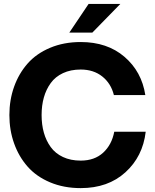

<svg xmlns="http://www.w3.org/2000/svg" viewBox="-20 -946 790 978"><path d="M391.1 12.2Q305.2 12.2 235.4 -17.1Q165.5 -46.4 120.6 -97.4Q75.7 -148.4 51.8 -215.6Q27.8 -282.7 27.8 -359.9Q27.8 -437 51.8 -504.2Q75.7 -571.3 120.6 -622.3Q165.5 -673.3 235.4 -702.6Q305.2 -731.9 391.1 -731.9Q526.4 -731.9 614 -656.7Q701.7 -581.5 720.2 -461.9H560.1Q545.4 -521 501 -556.4Q456.5 -591.8 391.1 -591.8Q339.8 -591.8 300.8 -573.5Q261.7 -555.2 238.3 -522.7Q214.8 -490.2 203.4 -449.5Q191.9 -408.7 191.9 -359.9Q191.9 -311 203.4 -270.3Q214.8 -229.5 238.3 -197Q261.7 -164.6 300.8 -146.2Q339.8 -127.9 391.1 -127.9Q461.4 -127.9 505.4 -168.2Q549.3 -208.5 562 -274.9H722.2Q707.5 -148.9 618.9 -68.4Q530.3 12.2 391.1 12.2ZM333 -779.8 431.2 -925.8H592.8L450.2 -779.8Z"/></svg>

Font: Aspekta 400
Style: Bold
Weight: 700
Designer: Ivo Dolenc
Version: Version 2.000